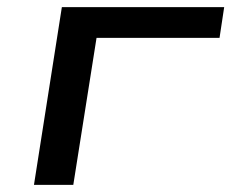

<svg xmlns="http://www.w3.org/2000/svg" viewBox="-20 -517 647 537"><path d="M75 0 153 -497H607L594 -411H250L185 0Z"/></svg>

Font: Nunito Sans 7pt Expanded Medium
Style: Italic
Weight: 500
Width: 7
Italic angle: -9°
Designer: Vernon Adams
Foundry: Vernon Adams
Version: Version 3.101;gftools[0.9.27]